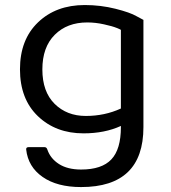

<svg xmlns="http://www.w3.org/2000/svg" viewBox="-20 -570 685 770"><path d="M132.1 -104C180.1 -58.1 241 -35.2 314.9 -35.2C371.6 -35.2 421.5 -45.1 464.8 -64.9V-60.1C464.8 -0.8 452.1 42.3 426.5 69.3C401 96.4 360.5 109.9 305.2 109.9C269 109.9 239.5 102.5 216.6 87.9C193.6 73.2 178.1 53.9 169.9 29.8C168 23.3 164.1 20 158.2 20H95.2C87.7 20 84.3 23.3 85 29.8C90.2 76 112.1 112.6 150.9 139.6C189.6 166.7 241 180.2 305.2 180.2C471.8 180.2 555.2 100.1 555.2 -60.1V-490.2L527.8 -504.9C510.6 -515 482.3 -525 442.9 -534.9C403.5 -544.8 362.5 -549.8 319.8 -549.8C243.3 -549.8 180.9 -526.7 132.6 -480.5C84.2 -434.2 60.1 -371.4 60.1 -292C60.1 -212.6 84.1 -149.9 132.1 -104ZM199.5 -430.4C232.5 -463.5 276 -480 330.1 -480C351.9 -480 374.2 -477.5 397 -472.4C419.8 -467.4 436.8 -462.6 448 -458C459.2 -453.5 464.8 -450.8 464.8 -450.2V-134.8C421.5 -114.9 374.6 -105 324 -105C273.4 -105 231.7 -121.2 199 -153.6C166.3 -186 149.9 -231.9 149.9 -291.5C149.9 -351.1 166.4 -397.4 199.5 -430.4Z"/></svg>

Font: Numans
Style: Regular
Weight: 400
Designer: Jovanny Lemonad
Foundry: Jovanny Lemonad
Version: Version 001.001